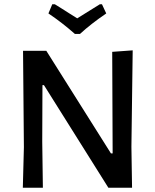

<svg xmlns="http://www.w3.org/2000/svg" viewBox="-20 -880 728 900"><path d="M458 -860 478 -817Q406 -768 355 -721H331Q271 -774 207 -817L225 -860H237Q249 -853 270 -839.5Q291 -826 308.5 -815Q326 -804 342 -794Q369 -811 448 -860ZM602 -644 596 -192 599 0H488L186 -481H179L178 -215L181 0H87L92 -190L88 -642H197L500 -161H508L506 -637Z"/></svg>

Font: Alegreya Sans SC Medium
Style: Regular
Weight: 500
Designer: Juan Pablo del Peral
Foundry: Huerta Tipografica
Version: Version 2.001;PS 002.001;hotconv 1.0.88;makeotf.lib2.5.64775